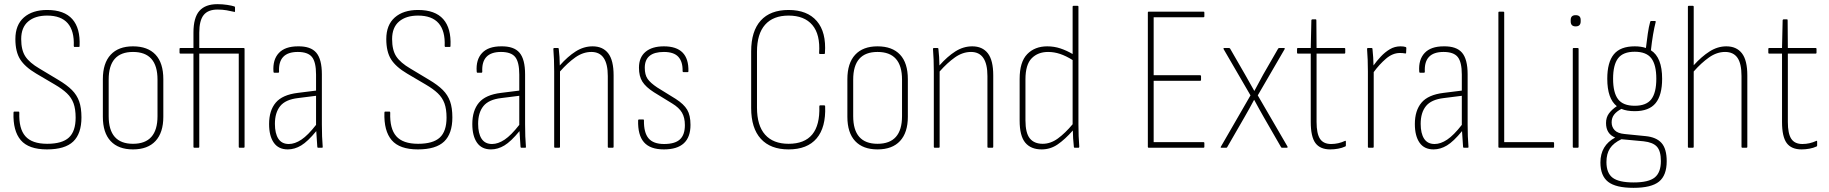

<svg xmlns="http://www.w3.org/2000/svg" viewBox="-20 -711 8801 924"><path d="M206 8Q118 8 80 -36.5Q42 -81 45 -169Q45 -174 49 -174H69Q73 -174 73 -169Q70 -92 102 -55.5Q134 -19 207 -19Q279 -19 311.5 -49Q344 -79 344 -145Q344 -186 334 -213.5Q324 -241 302 -262Q280 -283 244 -304L154 -357Q100 -389 77 -425.5Q54 -462 54 -523Q54 -591 95 -627Q136 -663 207 -663Q289 -663 328 -619Q367 -575 363 -490Q363 -485 360 -485H339Q335 -485 335 -490Q338 -562 306 -599Q274 -636 207 -636Q149 -636 115.5 -607.5Q82 -579 82 -523Q82 -470 102 -439.5Q122 -409 170 -381L260 -327Q302 -302 326 -278Q350 -254 361 -223Q372 -192 372 -146Q372 -68 332.5 -30Q293 8 206 8Z M620 8Q550 8 512.5 -32Q475 -72 475 -149V-330Q475 -407 512.5 -447.5Q550 -488 620 -488Q691 -488 728.5 -448Q766 -408 766 -330V-149Q766 -73 728.5 -32.5Q691 8 620 8ZM620 -19Q738 -19 738 -152V-328Q738 -461 620 -461Q503 -461 503 -328V-152Q503 -19 620 -19Z M915 0Q911 0 911 -4V-453H848Q844 -453 844 -457V-476Q844 -480 848 -480H911V-554Q911 -626 939.5 -658.5Q968 -691 1026 -691Q1051 -691 1073.5 -687.5Q1096 -684 1108 -680Q1111 -679 1111 -675V-657Q1111 -652 1107 -654Q1091 -658 1070.5 -661.5Q1050 -665 1027 -665Q981 -665 960 -638.5Q939 -612 939 -554V-480H1153Q1157 -480 1157 -476V-4Q1157 0 1153 0H1133Q1129 0 1129 -4V-453H939V-4Q939 0 935 0Z M1365 8Q1320 8 1297.5 -24.5Q1275 -57 1275 -114Q1275 -179 1307 -217Q1339 -255 1413 -264L1501 -275V-352Q1501 -412 1481.5 -436.5Q1462 -461 1413 -461Q1318 -461 1323 -366Q1323 -361 1319 -361H1300Q1296 -361 1296 -367Q1292 -424 1322 -456Q1352 -488 1414 -488Q1475 -489 1502 -457.5Q1529 -426 1529 -353V-112Q1529 -82 1530 -55Q1531 -28 1533 -5Q1534 0 1529 0H1511Q1507 0 1507 -5Q1504 -44 1502 -80Q1461 -30 1429.5 -11Q1398 8 1365 8ZM1303 -115Q1303 -69 1319.5 -43.5Q1336 -18 1370 -18Q1399 -18 1430.5 -39Q1462 -60 1501 -110V-250L1414 -239Q1354 -232 1328.5 -200.5Q1303 -169 1303 -115Z M1991 8Q1903 8 1865 -36.5Q1827 -81 1830 -169Q1830 -174 1834 -174H1854Q1858 -174 1858 -169Q1855 -92 1887 -55.5Q1919 -19 1992 -19Q2064 -19 2096.5 -49Q2129 -79 2129 -145Q2129 -186 2119 -213.5Q2109 -241 2087 -262Q2065 -283 2029 -304L1939 -357Q1885 -389 1862 -425.5Q1839 -462 1839 -523Q1839 -591 1880 -627Q1921 -663 1992 -663Q2074 -663 2113 -619Q2152 -575 2148 -490Q2148 -485 2145 -485H2124Q2120 -485 2120 -490Q2123 -562 2091 -599Q2059 -636 1992 -636Q1934 -636 1900.5 -607.5Q1867 -579 1867 -523Q1867 -470 1887 -439.5Q1907 -409 1955 -381L2045 -327Q2087 -302 2111 -278Q2135 -254 2146 -223Q2157 -192 2157 -146Q2157 -68 2117.5 -30Q2078 8 1991 8Z M2343 8Q2298 8 2275.5 -24.5Q2253 -57 2253 -114Q2253 -179 2285 -217Q2317 -255 2391 -264L2479 -275V-352Q2479 -412 2459.5 -436.5Q2440 -461 2391 -461Q2296 -461 2301 -366Q2301 -361 2297 -361H2278Q2274 -361 2274 -367Q2270 -424 2300 -456Q2330 -488 2392 -488Q2453 -489 2480 -457.5Q2507 -426 2507 -353V-112Q2507 -82 2508 -55Q2509 -28 2511 -5Q2512 0 2507 0H2489Q2485 0 2485 -5Q2482 -44 2480 -80Q2439 -30 2407.5 -11Q2376 8 2343 8ZM2281 -115Q2281 -69 2297.5 -43.5Q2314 -18 2348 -18Q2377 -18 2408.5 -39Q2440 -60 2479 -110V-250L2392 -239Q2332 -232 2306.5 -200.5Q2281 -169 2281 -115Z M2651 0Q2647 0 2647 -4V-368Q2647 -396 2646 -423.5Q2645 -451 2643 -475Q2643 -480 2647 -480H2665Q2669 -480 2669 -476Q2671 -459 2672.5 -437Q2674 -415 2674 -396Q2712 -439 2750.5 -463.5Q2789 -488 2832 -488Q2881 -488 2907 -454.5Q2933 -421 2933 -348V-4Q2933 0 2929 0H2909Q2905 0 2905 -4V-345Q2905 -461 2826 -461Q2786 -461 2749 -435Q2712 -409 2675 -367V-4Q2675 0 2671 0Z M3175 8Q3109 8 3079 -26.5Q3049 -61 3051 -132Q3051 -136 3055 -136H3076Q3079 -136 3079 -132Q3078 -73 3101 -45.5Q3124 -18 3176 -18Q3228 -18 3252 -40Q3276 -62 3276 -109Q3276 -145 3262 -169Q3248 -193 3215 -213L3127 -267Q3088 -292 3071.5 -318Q3055 -344 3055 -385Q3055 -435 3086.5 -461.5Q3118 -488 3175 -488Q3296 -488 3293 -368Q3293 -364 3290 -364H3269Q3265 -364 3265 -369Q3266 -414 3244.5 -437.5Q3223 -461 3175 -461Q3083 -461 3083 -385Q3083 -351 3096.5 -331.5Q3110 -312 3143 -290L3232 -235Q3271 -210 3287 -183Q3303 -156 3303 -110Q3303 8 3175 8Z M3775 8Q3688 8 3641.5 -43Q3595 -94 3595 -191V-464Q3595 -561 3641 -612Q3687 -663 3775 -663Q3865 -663 3911 -609.5Q3957 -556 3950 -456Q3950 -451 3946 -451H3926Q3922 -451 3922 -456Q3928 -545 3889.5 -590.5Q3851 -636 3775 -636Q3701 -636 3662 -592Q3623 -548 3623 -462V-193Q3623 -107 3662 -63Q3701 -19 3775 -19Q3929 -19 3923 -199Q3923 -204 3927 -204H3946Q3951 -204 3951 -199Q3955 -98 3910 -45Q3865 8 3775 8Z M4203 8Q4133 8 4095.5 -32Q4058 -72 4058 -149V-330Q4058 -407 4095.5 -447.5Q4133 -488 4203 -488Q4274 -488 4311.5 -448Q4349 -408 4349 -330V-149Q4349 -73 4311.5 -32.5Q4274 8 4203 8ZM4203 -19Q4321 -19 4321 -152V-328Q4321 -461 4203 -461Q4086 -461 4086 -328V-152Q4086 -19 4203 -19Z M4478 0Q4474 0 4474 -4V-368Q4474 -396 4473 -423.5Q4472 -451 4470 -475Q4470 -480 4474 -480H4492Q4496 -480 4496 -476Q4498 -459 4499.5 -437Q4501 -415 4501 -396Q4539 -439 4577.5 -463.5Q4616 -488 4659 -488Q4708 -488 4734 -454.5Q4760 -421 4760 -348V-4Q4760 0 4756 0H4736Q4732 0 4732 -4V-345Q4732 -461 4653 -461Q4613 -461 4576 -435Q4539 -409 4502 -367V-4Q4502 0 4498 0Z M4993 8Q4941 8 4914 -24.5Q4887 -57 4887 -131V-331Q4887 -413 4923.5 -450.5Q4960 -488 5020 -488Q5053 -488 5083 -478Q5113 -468 5142 -451V-679Q5142 -683 5146 -683H5166Q5170 -683 5170 -679V-112Q5170 -55 5174 -5Q5174 0 5170 0H5152Q5148 0 5148 -4Q5146 -24 5144.5 -44.5Q5143 -65 5143 -83Q5105 -40 5070 -16Q5035 8 4993 8ZM4915 -132Q4915 -71 4936 -45Q4957 -19 4998 -19Q5036 -19 5071 -44.5Q5106 -70 5142 -113V-422Q5110 -442 5081.5 -451.5Q5053 -461 5024 -461Q4975 -461 4945 -430.5Q4915 -400 4915 -329Z M5508 0Q5504 0 5504 -4V-651Q5504 -655 5508 -655H5772Q5776 -655 5776 -651V-632Q5776 -628 5772 -628H5532V-349H5755Q5760 -349 5760 -344V-327Q5760 -322 5755 -322H5532V-27H5772Q5776 -27 5776 -23V-4Q5776 0 5772 0Z M5858 0Q5852 0 5856 -6L5998 -252L5869 -474Q5866 -480 5872 -480H5894Q5898 -480 5900 -477L5972 -352Q5983 -333 5994 -313Q6005 -293 6016 -274H6017Q6027 -293 6038 -313Q6049 -333 6059 -352L6131 -477Q6133 -480 6137 -480H6159Q6165 -480 6162 -474L6033 -252L6176 -6Q6178 0 6173 0H6150Q6146 0 6145 -3L6062 -147Q6051 -167 6039 -188Q6027 -209 6016 -230H6015Q6004 -209 5992.5 -188.5Q5981 -168 5969 -147L5886 -3Q5885 0 5881 0Z M6382 8Q6333 8 6310.5 -22.5Q6288 -53 6288 -124V-453H6226Q6222 -453 6222 -457V-476Q6222 -480 6226 -480H6288L6291 -614Q6292 -618 6296 -618H6312Q6315 -618 6315 -613L6316 -480H6450Q6454 -480 6454 -476V-457Q6454 -453 6450 -453H6316V-124Q6316 -68 6332.5 -43Q6349 -18 6386 -18Q6421 -18 6453 -33Q6457 -35 6457 -29V-11Q6457 -7 6454 -6Q6439 1 6420 4.5Q6401 8 6382 8Z M6567 0Q6563 0 6563 -4V-368Q6563 -425 6559 -475Q6559 -480 6563 -480H6581Q6585 -480 6585 -476Q6587 -456 6588.5 -435Q6590 -414 6590 -396Q6605 -417 6625 -438.5Q6645 -460 6668.5 -474Q6692 -488 6720 -488Q6735 -488 6744 -485Q6748 -484 6748 -480Q6748 -468 6747 -458Q6747 -452 6741 -454Q6731 -456 6717 -456Q6682 -456 6650 -428.5Q6618 -401 6591 -364V-4Q6591 0 6587 0Z M6879 8Q6834 8 6811.5 -24.5Q6789 -57 6789 -114Q6789 -179 6821 -217Q6853 -255 6927 -264L7015 -275V-352Q7015 -412 6995.5 -436.5Q6976 -461 6927 -461Q6832 -461 6837 -366Q6837 -361 6833 -361H6814Q6810 -361 6810 -367Q6806 -424 6836 -456Q6866 -488 6928 -488Q6989 -489 7016 -457.5Q7043 -426 7043 -353V-112Q7043 -82 7044 -55Q7045 -28 7047 -5Q7048 0 7043 0H7025Q7021 0 7021 -5Q7018 -44 7016 -80Q6975 -30 6943.5 -11Q6912 8 6879 8ZM6817 -115Q6817 -69 6833.5 -43.5Q6850 -18 6884 -18Q6913 -18 6944.5 -39Q6976 -60 7015 -110V-250L6928 -239Q6868 -232 6842.5 -200.5Q6817 -169 6817 -115Z M7195 0Q7191 0 7191 -4V-651Q7191 -655 7195 -655H7214Q7219 -655 7219 -651V-27H7455Q7459 -27 7459 -23V-4Q7459 0 7455 0Z M7553 0Q7549 0 7549 -4V-476Q7549 -480 7553 -480H7573Q7577 -480 7577 -476V-4Q7577 0 7573 0ZM7563 -584Q7539 -584 7539 -608V-615Q7539 -638 7563 -638Q7587 -638 7587 -615V-608Q7587 -584 7563 -584Z M7847 -176Q7809 -176 7783 -187Q7760 -175 7748 -159.5Q7736 -144 7736 -122Q7736 -100 7750.5 -84.5Q7765 -69 7799 -66L7899 -56Q7951 -51 7976 -23Q8001 5 8001 65Q8001 133 7964 163Q7927 193 7841 193Q7756 193 7719 164Q7682 135 7682 71Q7682 -11 7753 -49Q7709 -67 7709 -119Q7709 -146 7723 -165Q7737 -184 7761 -200Q7715 -236 7715 -332Q7715 -411 7746.5 -449.5Q7778 -488 7847 -488Q7878 -488 7901 -480Q7905 -515 7910 -549Q7915 -583 7921 -604Q7922 -610 7926 -610H7944Q7949 -610 7948 -605Q7934 -551 7925 -469Q7979 -435 7979 -332Q7979 -253 7947.5 -214.5Q7916 -176 7847 -176ZM7847 -202Q7903 -202 7927 -233.5Q7951 -265 7951 -332Q7951 -399 7927 -430.5Q7903 -462 7847 -462Q7791 -462 7767 -430.5Q7743 -399 7743 -332Q7743 -265 7767 -233.5Q7791 -202 7847 -202ZM7711 69Q7711 122 7741 144.5Q7771 167 7842 167Q7914 167 7943.5 143Q7973 119 7973 64Q7973 16 7954 -5Q7935 -26 7890 -31L7783 -41Q7745 -23 7728 3Q7711 29 7711 69Z M8107 0Q8103 0 8103 -4V-679Q8103 -683 8107 -683H8127Q8131 -683 8131 -679V-397Q8169 -439 8207.5 -463.5Q8246 -488 8288 -488Q8337 -488 8363 -454.5Q8389 -421 8389 -348V-4Q8389 0 8385 0H8365Q8361 0 8361 -4V-345Q8361 -405 8341.5 -433Q8322 -461 8282 -461Q8242 -461 8204.5 -434.5Q8167 -408 8131 -367V-4Q8131 0 8127 0Z M8650 8Q8601 8 8578.5 -22.5Q8556 -53 8556 -124V-453H8494Q8490 -453 8490 -457V-476Q8490 -480 8494 -480H8556L8559 -614Q8560 -618 8564 -618H8580Q8583 -618 8583 -613L8584 -480H8718Q8722 -480 8722 -476V-457Q8722 -453 8718 -453H8584V-124Q8584 -68 8600.5 -43Q8617 -18 8654 -18Q8689 -18 8721 -33Q8725 -35 8725 -29V-11Q8725 -7 8722 -6Q8707 1 8688 4.5Q8669 8 8650 8Z"/></svg>

Font: Sofia Sans Cond ExtraLight
Style: Regular
Weight: 200
Width: 3
Designer: Botio Nikoltchev, Ani Petrova
Foundry: lettersoup
Version: Version 4.100; ttfautohint (v1.8.3)